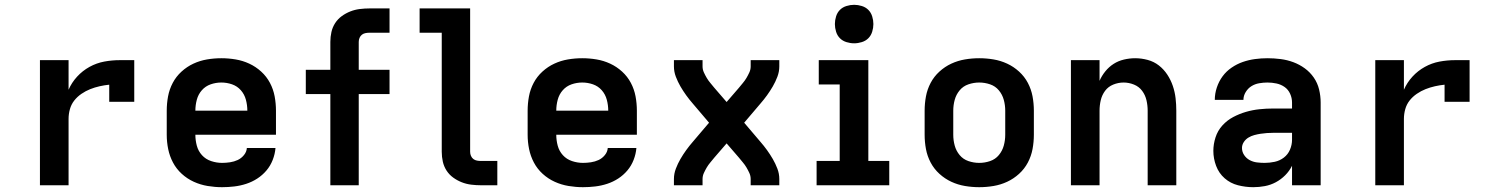

<svg xmlns="http://www.w3.org/2000/svg" viewBox="-20 -770 6190 798"><path d="M146 0V-520H265V-397Q278 -427 300.5 -451.5Q323 -476 352 -492Q381 -508 413 -514Q445 -520 478 -520H538V-347H434V-418Q414 -416 394 -411.5Q374 -407 355 -399.5Q336 -392 318.5 -380Q301 -368 288.5 -352Q276 -336 270.5 -316Q265 -296 265 -276V0Z M903 8Q873 8 843 3Q813 -2 785.5 -14.5Q758 -27 735.5 -47.5Q713 -68 699 -94.5Q685 -121 679 -150.5Q673 -180 673 -210V-310Q673 -340 678.5 -369.5Q684 -399 698 -425.5Q712 -452 734.5 -472.5Q757 -493 784 -505.5Q811 -518 840.5 -523Q870 -528 900 -528Q930 -528 959.5 -523Q989 -518 1016 -505.5Q1043 -493 1065.5 -472.5Q1088 -452 1102 -425.5Q1116 -399 1121.5 -369.5Q1127 -340 1127 -310V-210H792Q792 -187 798 -164.5Q804 -142 819.5 -125Q835 -108 857.5 -100.5Q880 -93 903 -93Q919 -93 936 -95.5Q953 -98 968 -105Q983 -112 994 -125.5Q1005 -139 1006 -155H1125Q1123 -130 1113.5 -105.5Q1104 -81 1087.5 -61.5Q1071 -42 1049.5 -28Q1028 -14 1003.5 -6Q979 2 953.5 5Q928 8 903 8ZM792 -310H1008Q1008 -333 1002 -355.5Q996 -378 981 -395Q966 -412 944.5 -419.5Q923 -427 900 -427Q877 -427 855.5 -419.5Q834 -412 819 -395Q804 -378 798 -355.5Q792 -333 792 -310Z M1353 0V-379H1251V-480H1353V-596Q1353 -617 1357.5 -637Q1362 -657 1373 -674Q1384 -691 1400.5 -703Q1417 -715 1436 -722.5Q1455 -730 1475.5 -732.5Q1496 -735 1516 -735H1599V-634H1516Q1508 -634 1499.5 -632.5Q1491 -631 1484.5 -626Q1478 -621 1474.5 -613Q1471 -605 1471 -596V-480H1599V-379H1471V0Z M1979 0Q1959 0 1938.5 -2.5Q1918 -5 1899 -12.5Q1880 -20 1863.5 -32Q1847 -44 1836 -61Q1825 -78 1820.5 -98Q1816 -118 1816 -139V-634H1724V-735H1934V-139Q1934 -130 1937.5 -122Q1941 -114 1947.5 -109Q1954 -104 1962.5 -102.5Q1971 -101 1979 -101H2047V0Z M2403 8Q2373 8 2343 3Q2313 -2 2285.5 -14.5Q2258 -27 2235.5 -47.5Q2213 -68 2199 -94.5Q2185 -121 2179 -150.5Q2173 -180 2173 -210V-310Q2173 -340 2178.5 -369.5Q2184 -399 2198 -425.5Q2212 -452 2234.5 -472.5Q2257 -493 2284 -505.5Q2311 -518 2340.5 -523Q2370 -528 2400 -528Q2430 -528 2459.5 -523Q2489 -518 2516 -505.5Q2543 -493 2565.5 -472.5Q2588 -452 2602 -425.5Q2616 -399 2621.5 -369.5Q2627 -340 2627 -310V-210H2292Q2292 -187 2298 -164.5Q2304 -142 2319.5 -125Q2335 -108 2357.5 -100.5Q2380 -93 2403 -93Q2419 -93 2436 -95.5Q2453 -98 2468 -105Q2483 -112 2494 -125.5Q2505 -139 2506 -155H2625Q2623 -130 2613.5 -105.5Q2604 -81 2587.5 -61.5Q2571 -42 2549.5 -28Q2528 -14 2503.5 -6Q2479 2 2453.5 5Q2428 8 2403 8ZM2292 -310H2508Q2508 -333 2502 -355.5Q2496 -378 2481 -395Q2466 -412 2444.5 -419.5Q2423 -427 2400 -427Q2377 -427 2355.5 -419.5Q2334 -412 2319 -395Q2304 -378 2298 -355.5Q2292 -333 2292 -310Z M2781 0V-26Q2781 -48 2789 -69Q2797 -90 2808 -109Q2819 -128 2832 -146Q2845 -164 2859 -180L2927 -260L2859 -340Q2845 -356 2832 -374Q2819 -392 2808 -411Q2797 -430 2789 -451Q2781 -472 2781 -494V-520H2900V-494Q2900 -481 2905.5 -469Q2911 -457 2917.5 -446Q2924 -435 2932.5 -425Q2941 -415 2949 -405L3000 -346L3051 -405Q3059 -415 3067.5 -425Q3076 -435 3082.5 -446Q3089 -457 3094.5 -469Q3100 -481 3100 -494V-520H3219V-494Q3219 -472 3211 -451Q3203 -430 3192 -411Q3181 -392 3168 -374Q3155 -356 3141 -340L3073 -260L3141 -180Q3155 -164 3168 -146Q3181 -128 3192 -109Q3203 -90 3211 -69Q3219 -48 3219 -26V0H3100V-26Q3100 -39 3094.5 -51Q3089 -63 3082.5 -74Q3076 -85 3067.5 -95Q3059 -105 3051 -115L3000 -174L2949 -115Q2941 -105 2932.5 -95Q2924 -85 2917.5 -74Q2911 -63 2905.5 -51Q2900 -39 2900 -26V0Z M3374 0V-101H3470V-419H3383V-520H3589V-101H3676V0ZM3530 -590Q3514 -590 3498 -595Q3482 -600 3471 -611Q3460 -622 3455 -638Q3450 -654 3450 -670Q3450 -686 3455 -702Q3460 -718 3471 -729Q3482 -740 3498 -745Q3514 -750 3530 -750Q3546 -750 3562 -745Q3578 -740 3589 -729Q3600 -718 3605 -702Q3610 -686 3610 -670Q3610 -654 3605 -638Q3600 -622 3589 -611Q3578 -600 3562 -595Q3546 -590 3530 -590Z M4050 8Q4020 8 3990.5 3Q3961 -2 3934 -14.5Q3907 -27 3884.5 -47.5Q3862 -68 3848 -94.5Q3834 -121 3828.5 -150.5Q3823 -180 3823 -210V-310Q3823 -340 3828.5 -369.5Q3834 -399 3848 -425.5Q3862 -452 3884.5 -472.5Q3907 -493 3934 -505.5Q3961 -518 3990.5 -523Q4020 -528 4050 -528Q4080 -528 4109.5 -523Q4139 -518 4166 -505.5Q4193 -493 4215.5 -472.5Q4238 -452 4252 -425.5Q4266 -399 4271.5 -369.5Q4277 -340 4277 -310V-210Q4277 -180 4271.5 -150.5Q4266 -121 4252 -94.5Q4238 -68 4215.5 -47.5Q4193 -27 4166 -14.5Q4139 -2 4109.5 3Q4080 8 4050 8ZM4050 -93Q4073 -93 4095 -100.5Q4117 -108 4131.5 -125.5Q4146 -143 4152 -165Q4158 -187 4158 -210V-310Q4158 -333 4152 -355Q4146 -377 4131.5 -394.5Q4117 -412 4095 -419.5Q4073 -427 4050 -427Q4027 -427 4005 -419.5Q3983 -412 3968.5 -394.5Q3954 -377 3948 -355Q3942 -333 3942 -310V-210Q3942 -187 3948 -165Q3954 -143 3968.5 -125.5Q3983 -108 4005 -100.5Q4027 -93 4050 -93Z M4431 0V-520H4550V-434Q4559 -455 4574 -473.5Q4589 -492 4608.5 -504.5Q4628 -517 4651.5 -522.5Q4675 -528 4698 -528Q4724 -528 4750 -521Q4776 -514 4796.5 -498Q4817 -482 4831.5 -460Q4846 -438 4854.5 -413Q4863 -388 4866 -362Q4869 -336 4869 -310V0H4750V-310Q4750 -332 4745 -353.5Q4740 -375 4727 -392.5Q4714 -410 4693 -418.5Q4672 -427 4650 -427Q4628 -427 4607 -418.5Q4586 -410 4573 -392.5Q4560 -375 4555 -353.5Q4550 -332 4550 -310V0Z M5189 8Q5157 8 5125.5 0Q5094 -8 5070 -29Q5046 -50 5034.5 -80.5Q5023 -111 5023 -143Q5023 -171 5032 -199Q5041 -227 5060.5 -248.5Q5080 -270 5105.5 -283.5Q5131 -297 5158.5 -305Q5186 -313 5214.5 -316Q5243 -319 5272 -319H5350V-344Q5350 -363 5342 -380.5Q5334 -398 5319 -408.5Q5304 -419 5285.5 -423Q5267 -427 5248 -427Q5231 -427 5213.5 -424Q5196 -421 5181.5 -412Q5167 -403 5157.5 -387.5Q5148 -372 5148 -355H5029Q5029 -381 5037.5 -406.5Q5046 -432 5061.5 -453Q5077 -474 5099 -489Q5121 -504 5145.5 -512.5Q5170 -521 5196 -524.5Q5222 -528 5248 -528Q5275 -528 5302.5 -524.5Q5330 -521 5355.5 -511.5Q5381 -502 5403 -486Q5425 -470 5440.5 -447.5Q5456 -425 5462.5 -398Q5469 -371 5469 -344V0H5350V-81Q5339 -59 5321.5 -41.5Q5304 -24 5282.5 -12.5Q5261 -1 5237 3.5Q5213 8 5189 8ZM5236 -93Q5257 -93 5278 -97.5Q5299 -102 5316 -115Q5333 -128 5341.5 -148Q5350 -168 5350 -189V-218H5272Q5259 -218 5245.5 -217Q5232 -216 5219 -214Q5206 -212 5193 -208.5Q5180 -205 5168.5 -198Q5157 -191 5149.5 -179.5Q5142 -168 5142 -155Q5142 -139 5151 -125.5Q5160 -112 5174 -104.5Q5188 -97 5204 -95Q5220 -93 5236 -93Z M5696 0V-520H5815V-397Q5828 -427 5850.5 -451.5Q5873 -476 5902 -492Q5931 -508 5963 -514Q5995 -520 6028 -520H6088V-347H5984V-418Q5964 -416 5944 -411.5Q5924 -407 5905 -399.5Q5886 -392 5868.5 -380Q5851 -368 5838.5 -352Q5826 -336 5820.5 -316Q5815 -296 5815 -276V0Z"/></svg>

Font: Iosevka Book
Style: Bold
Weight: 700
Designer: Belleve Invis
Foundry: Belleve Invis
Version: Version 28.0.7; ttfautohint (v1.8.3)